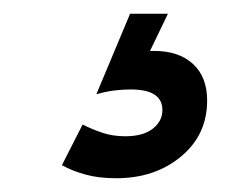

<svg xmlns="http://www.w3.org/2000/svg" viewBox="-20 -20 351 279"><path d="M186 79 150 64Q164 60 177 57Q190 54 204 54Q240 54 260.5 73Q281 92 281 126Q281 176 243 207.5Q205 239 149 239Q123 239 103.5 233.5Q84 228 70 220L100 161Q114 168 129 173Q144 178 162 178Q188 178 202 167Q216 156 216 140Q216 110 170 110Q158 110 146 111.5Q134 113 120 117L169 0H224Z"/></svg>

Font: Cabin VF Beta
Style: Italic
Weight: 400
Italic angle: -7°
Designer: Pablo Impallari
Foundry: Pablo Impallari. http://www.impallari.com Igino Marini. http://www.ikern.com
Version: Version 2.300